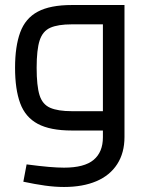

<svg xmlns="http://www.w3.org/2000/svg" viewBox="-20 -520 590 765"><path d="M235 225Q199 225 159.5 219.5Q120 214 73 204L86 135Q139 142 174.5 145Q210 148 235 148Q316 148 353 117Q390 86 390 27V-449L429 -423H266Q211 -423 180.5 -409.5Q150 -396 138 -359Q126 -322 126 -250Q126 -178 137.5 -141Q149 -104 180 -90.5Q211 -77 266 -77H390V0H266Q180 0 130.5 -26.5Q81 -53 60.5 -108.5Q40 -164 40 -250Q40 -335 60.5 -391Q81 -447 130.5 -473.5Q180 -500 266 -500H476V26Q476 89 447 134Q418 179 364 202Q310 225 235 225Z"/></svg>

Font: Cairo Medium
Style: Regular
Weight: 500
Designer: Mohamed Gaber, Accademia di Belle Arti di Urbino
Foundry: Kief Type Foundry, Accademia di Belle Arti di Urbino
Version: Version 3.117